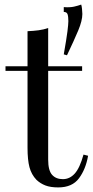

<svg xmlns="http://www.w3.org/2000/svg" viewBox="-20 -803 404 837"><path d="M190 -681V-514H338V-494H190V-107Q190 -60 207 -41Q224 -22 254 -22Q284 -22 306 -46.5Q328 -71 344 -129L364 -124Q354 -66 324.5 -26Q295 14 234 14Q200 14 178 5.5Q156 -3 139 -19Q117 -42 108.5 -74Q100 -106 100 -159V-494H4V-514H100V-667Q125 -668 148 -671Q171 -674 190 -681ZM334 -783Q336 -778 337.5 -764.5Q339 -751 339 -742Q339 -713 321 -670Q303 -627 272 -562L258 -566Q270 -634 274 -666Q278 -698 278 -711Q278 -731 274.5 -741Q271 -751 258 -751V-772Q285 -770 302.5 -774Q320 -778 334 -783Z"/></svg>

Font: Playfair Display
Style: Regular
Weight: 400
Designer: Claus Eggers Sørensen
Foundry: Claus Eggers Sørensen
Version: Version 1.203